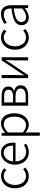

<svg xmlns="http://www.w3.org/2000/svg" viewBox="1508 -2097 825 3881"><g transform="rotate(-90 1920.5 -156.5)"><path d="M55 -267Q55 -354 89 -417.5Q123 -481 180 -515Q237 -549 305 -549Q392 -549 461 -484L426 -440Q368 -493 307 -493Q255 -493 213 -464.5Q171 -436 147 -384.5Q123 -333 123 -267Q123 -201 146 -150Q169 -99 210.5 -71Q252 -43 306 -43Q344 -43 379 -59Q414 -75 442 -101L473 -56Q436 -24 392.5 -5.5Q349 13 301 13Q231 13 175 -20.5Q119 -54 87 -117.5Q55 -181 55 -267Z M533 -267Q533 -351 566 -415Q599 -479 653.5 -514Q708 -549 769 -549Q834 -549 881 -519Q928 -489 952.5 -433Q977 -377 977 -299Q977 -269 974 -255H599Q600 -192 624.5 -143.5Q649 -95 692 -68Q735 -41 791 -41Q831 -41 864.5 -52.5Q898 -64 931 -87L956 -40Q917 -15 876.5 -1Q836 13 784 13Q714 13 657 -20.5Q600 -54 566.5 -117.5Q533 -181 533 -267ZM770 -495Q727 -495 689.5 -472Q652 -449 627.5 -406Q603 -363 598 -305H918Q918 -398 879 -446.5Q840 -495 770 -495Z M1171 -536 1178 -470H1181Q1224 -505 1268.5 -527Q1313 -549 1357 -549Q1427 -549 1475 -515.5Q1523 -482 1547 -420.5Q1571 -359 1571 -276Q1571 -187 1539 -121.5Q1507 -56 1453.5 -21.5Q1400 13 1336 13Q1264 13 1181 -51L1183 46V236H1117V-536ZM1503 -275Q1503 -376 1464.5 -434.5Q1426 -493 1344 -493Q1308 -493 1268.5 -472.5Q1229 -452 1183 -411V-106Q1222 -74 1260 -58.5Q1298 -43 1330 -43Q1380 -43 1419 -72Q1458 -101 1480.5 -153.5Q1503 -206 1503 -275Z M2113 -401Q2113 -356 2089.5 -327.5Q2066 -299 2024 -286V-282Q2073 -271 2105 -239.5Q2137 -208 2137 -153Q2137 -77 2082 -38.5Q2027 0 1930 0H1725V-536H1922Q2013 -536 2063 -503Q2113 -470 2113 -401ZM2048 -396Q2048 -485 1913 -485H1790V-305H1905Q2048 -305 2048 -396ZM2072 -156Q2072 -204 2031 -229.5Q1990 -255 1912 -255H1790V-50H1920Q1995 -50 2033.5 -77Q2072 -104 2072 -156Z M2345 -536V-285Q2345 -222 2340 -130Q2339 -108 2338 -85H2343Q2360 -111 2376 -136L2417 -200L2642 -536H2704V0H2640V-250Q2640 -298 2646 -414Q2647 -433 2648 -451H2643L2569 -335L2343 0H2281V-536Z M2857 -267Q2857 -354 2891 -417.5Q2925 -481 2982 -515Q3039 -549 3107 -549Q3194 -549 3263 -484L3228 -440Q3170 -493 3109 -493Q3057 -493 3015 -464.5Q2973 -436 2949 -384.5Q2925 -333 2925 -267Q2925 -201 2948 -150Q2971 -99 3012.5 -71Q3054 -43 3108 -43Q3146 -43 3181 -59Q3216 -75 3244 -101L3275 -56Q3238 -24 3194.5 -5.5Q3151 13 3103 13Q3033 13 2977 -20.5Q2921 -54 2889 -117.5Q2857 -181 2857 -267Z M3352 -136Q3352 -224 3432.5 -270.5Q3513 -317 3690 -337Q3692 -405 3665 -449Q3638 -493 3571 -493Q3524 -493 3482 -475.5Q3440 -458 3404 -432L3377 -479Q3417 -507 3469.5 -528Q3522 -549 3580 -549Q3671 -549 3713.5 -492Q3756 -435 3756 -337V0H3702L3695 -67H3692Q3593 13 3508 13Q3464 13 3428.5 -4Q3393 -21 3372.5 -54.5Q3352 -88 3352 -136ZM3690 -121V-290Q3541 -273 3478.5 -237Q3416 -201 3416 -140Q3416 -90 3445.5 -66Q3475 -42 3523 -42Q3564 -42 3603.5 -61.5Q3643 -81 3690 -121Z"/></g></svg>

Font: 寒蝉端黑体 Light
Style: Regular
Weight: 300
Designer: ChillDuanSans {Warren2060}; 
Source Han Sans {Ryoko NISHIZUKA 西塚涼子 (kana, bopomofo & ideographs); Paul D. Hunt (Latin, G
Foundry: ChillType&Adobe
Version: Version 1.300;Glyphs 3.3 (3306)